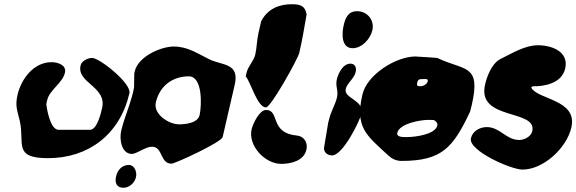

<svg xmlns="http://www.w3.org/2000/svg" viewBox="-20 -721 2725 908"><path d="M63 -273C50 -218 63 -196 74 -147C97 -43 41 27 207 27C398 27 547 -85 592 -280C603 -326 451 -447 416 -447C396 -447 366 -434 361 -411C342 -329 486 -311 463 -211C459 -194 441 -107 405 -107H258C215 -107 201 -214 199 -227C199 -230 202 -244 203 -247C214 -296 276 -328 287 -377C296 -414 252 -427 224 -427C138 -427 80 -346 63 -273Z M717 -237C736 -318 799 -360 873 -360C939 -360 934 -222 924 -177C915 -137 852 -133 827 -133C778 -133 704 -181 717 -237ZM699 -27C751 -27 736 53 791 53C808 53 1027 -48 1033 -73L1090 -320C1114 -424 1031 -411 971 -440C917 -466 869 -501 802 -501C741 -501 633 -454 617 -383C617 -381 615 -374 615 -373C615 -367 614 -313 614 -307C602 -240 569 -170 553 -102C544 -63 554 7 604 7H607C638 0 669 -27 699 -27ZM529 113C522 143 531 167 564 167C592 167 617 143 623 117C629 93 616 59 590 59C557 59 536 83 529 113Z M1142 -360C1165 -334 1197 -213 1238 -213C1261 -213 1388 -441 1395 -470C1410 -533 1418 -585 1430 -653C1423 -693 1401 -701 1360 -701C1302 -701 1246 -681 1215 -620C1213 -612 1204 -572 1202 -563C1194 -527 1195 -497 1187 -462C1180 -432 1153 -408 1146 -377C1145 -374 1142 -362 1142 -360ZM1170 -110C1152 -32 1233 54 1310 54C1353 54 1417 41 1429 -13C1437 -46 1418 -77 1384 -80C1253 -92 1305 -201 1238 -201C1207 -201 1176 -136 1170 -110Z M1605 -600C1596 -561 1594 -493 1648 -493C1692 -493 1732 -538 1741 -578C1752 -627 1716 -668 1669 -668C1626 -668 1613 -636 1605 -600ZM1512 -20C1513 1 1529 14 1551 14C1600 14 1680 -144 1689 -183C1704 -248 1605 -255 1615 -300C1621 -327 1655 -350 1662 -380C1667 -400 1660 -420 1637 -420C1601 -420 1579 -372 1573 -346C1565 -313 1581 -293 1574 -262C1566 -226 1545 -194 1537 -159C1536 -154 1532 -141 1532 -140Z M1953 -330C1957 -347 1965 -347 1981 -347C1989 -347 2006 -350 2003 -337C1999 -321 1980 -313 1967 -313C1954 -313 1950 -316 1953 -330ZM1859 -93C1869 -137 1969 -154 2004 -154C2009 -154 2029 -154 2033 -153C2043 -146 2051 -139 2048 -127C2038 -84 1939 -73 1911 -73C1896 -73 1853 -69 1859 -93ZM1694 -274C1658 -119 1712 -82 1815 13C1832 29 1852 40 1879 40C2070 40 2123 -23 2203 -193C2203 -194 2209 -215 2211 -224C2256 -420 2177 -385 2048 -447C2034 -448 1970 -453 1956 -453C1956 -453 1948 -454 1946 -454C1853 -454 1716 -369 1694 -274Z M2207 -67C2194 -9 2396 81 2451 81C2550 81 2660 -21 2682 -118C2713 -251 2522 -249 2492 -307L2499 -313C2552 -312 2636 -325 2653 -397C2671 -477 2590 -507 2524 -507C2462 -507 2402 -469 2343 -440C2304 -417 2282 -357 2274 -321C2234 -149 2522 -207 2497 -100C2491 -74 2458 -59 2436 -59C2373 -59 2345 -120 2282 -120C2250 -120 2215 -102 2207 -67Z"/></svg>

Font: Charger
Style: OversprayIt
Weight: 400
Designer: Jasper
Foundry: Cannot Into Space Fonts
Version: Version 0.980